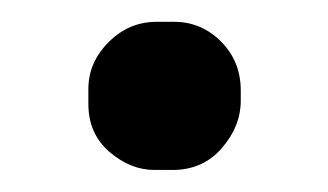

<svg xmlns="http://www.w3.org/2000/svg" viewBox="-20 -397 301 176"><path d="M138.2 -241.2H121.6Q99.6 -241.2 80.3 -257.8Q61 -274.4 61 -301.8V-315.4Q61 -339.8 79.6 -358.4Q98.1 -377 123.5 -377H139.6Q164.6 -377 182.6 -358.9Q200.7 -340.8 200.7 -314V-304.7Q200.7 -281.2 183.3 -261.2Q166 -241.2 138.2 -241.2Z"/></svg>

Font: Averia Serif Libre
Style: Regular
Weight: 400
Version: Version 1.002